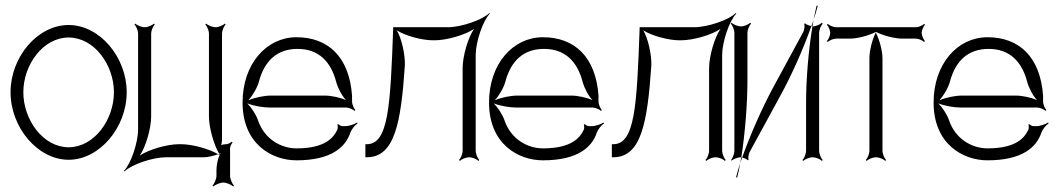

<svg xmlns="http://www.w3.org/2000/svg" viewBox="-20 -566 3808 691"><path d="M64 -234C64 -333 135 -431 227 -431C319 -431 390 -333 390 -234C390 -135 319 -36 227 -36C135 -36 64 -135 64 -234ZM18 -234C18 -107 116 9 227 9C338 9 436 -107 436 -234C436 -360 339 -476 227 -476C115 -476 18 -361 18 -234Z M426 49 428 51C453 26 530 0 577 0H714C728 0 749 -5 765 -11C731 -31 671 -47 632 -47H624C582 -47 515 -28 483 -6C505 -38 524 -105 524 -147V-445C524 -456 531 -472 537 -478L534 -481C528 -475 512 -468 501 -468C489 -468 473 -475 467 -481L464 -478C470 -472 477 -456 477 -445V-100C477 -53 451 24 426 49ZM719 -478C725 -472 732 -456 732 -445V-147C732 -108 749 -46 769 -12C771 -13 773 -14 774 -15L771 -9C772 -8 772 -7 773 -6C772 -6 771 -8 770 -8C763 8 759 31 759 46V67C759 78 751 96 745 102L748 105C754 99 772 91 784 91C795 91 813 99 819 105L822 102C816 96 808 78 808 67V-33C808 -39 813 -49 817 -53L814 -56C810 -52 800 -47 794 -47C789 -47 782 -46 776 -44C778 -50 779 -57 779 -62V-445C779 -456 786 -472 792 -478L789 -481C783 -475 767 -468 756 -468C744 -468 728 -475 722 -481ZM765 -11C767 -10 768 -9 770 -8L771 -9C770 -10 770 -11 769 -12C768 -12 766 -11 765 -11Z M874 -205C889 -222 906 -250 912 -273C932 -347 977 -390 1051 -390C1127 -390 1171 -344 1190 -271C1196 -249 1210 -222 1225 -206C1204 -215 1172 -222 1149 -222H955C931 -222 896 -215 874 -205ZM853 -197C853 -47 959 11 1047 11C1173 11 1224 -37 1241 -89C1246 -102 1258 -116 1267 -122L1265 -125C1256 -119 1236 -112 1223 -112H1212C1208 -112 1200 -116 1198 -119L1194 -118C1196 -114 1196 -103 1194 -99C1181 -72 1152 -32 1047 -32C992 -32 932 -65 909 -132C902 -153 885 -179 870 -194C892 -185 927 -179 950 -179H1226C1236 -179 1251 -172 1256 -167L1259 -170C1254 -175 1247 -190 1247 -201V-222C1237 -361 1161 -432 1047 -432C939 -432 853 -336 853 -197Z M1295 0H1300C1401 0 1423 -125 1437 -329C1439 -366 1426 -427 1408 -457C1438 -437 1500 -421 1537 -421H1545C1587 -421 1654 -440 1686 -462C1664 -430 1645 -363 1645 -321V-24C1645 -12 1638 4 1632 10L1635 13C1641 7 1657 0 1669 0C1680 0 1696 7 1702 13L1705 10C1699 4 1692 -12 1692 -24V-368C1692 -415 1718 -492 1743 -517L1741 -519C1716 -494 1639 -468 1592 -468H1395V-463C1385 -184 1378 -47 1300 -47H1295Z M1761 -205C1776 -222 1793 -250 1799 -273C1819 -347 1864 -390 1938 -390C2014 -390 2058 -344 2077 -271C2083 -249 2097 -222 2112 -206C2091 -215 2059 -222 2036 -222H1842C1818 -222 1783 -215 1761 -205ZM1740 -197C1740 -47 1846 11 1934 11C2060 11 2111 -37 2128 -89C2133 -102 2145 -116 2154 -122L2152 -125C2143 -119 2123 -112 2110 -112H2099C2095 -112 2087 -116 2085 -119L2081 -118C2083 -114 2083 -103 2081 -99C2068 -72 2039 -32 1934 -32C1879 -32 1819 -65 1796 -132C1789 -153 1772 -179 1757 -194C1779 -185 1814 -179 1837 -179H2113C2123 -179 2138 -172 2143 -167L2146 -170C2141 -175 2134 -190 2134 -201V-222C2124 -361 2048 -432 1934 -432C1826 -432 1740 -336 1740 -197Z M2182 0H2187C2288 0 2310 -125 2324 -329C2326 -366 2313 -427 2295 -457C2325 -437 2387 -421 2424 -421H2432C2474 -421 2541 -440 2573 -462C2551 -430 2532 -363 2532 -321V-24C2532 -12 2525 4 2519 10L2522 13C2528 7 2544 0 2556 0C2567 0 2583 7 2589 13L2592 10C2586 4 2579 -12 2579 -24V-368C2579 -415 2605 -492 2630 -517L2628 -519C2603 -494 2526 -468 2479 -468H2282V-463C2272 -184 2265 -47 2187 -47H2182Z M2610 -481C2616 -475 2623 -459 2623 -448V-22C2623 -12 2616 4 2611 10L2613 12C2619 7 2635 0 2645 0H2648C2661 -83 2670 -189 2670 -276V-448C2670 -459 2677 -475 2683 -481L2680 -484C2674 -478 2658 -471 2647 -471C2635 -471 2619 -478 2613 -484ZM2900 -472C2901 -472 2903 -471 2904 -471C2905 -479 2907 -487 2908 -494C2906 -487 2903 -480 2900 -472ZM2908 -494C2914 -512 2919 -530 2923 -545L2919 -546C2915 -531 2912 -513 2908 -494ZM2868 10 2871 13C2877 7 2893 0 2905 0C2916 0 2932 7 2938 13L2941 10C2935 4 2928 -12 2928 -24V-448C2928 -459 2935 -475 2941 -481L2938 -484C2932 -478 2916 -471 2905 -471H2904C2890 -388 2881 -282 2881 -195V-24C2881 -12 2874 4 2868 10ZM2651 1C2659 3 2669 7 2671 11L2674 9C2672 4 2674 -13 2678 -19L2787 -219C2829 -295 2872 -392 2900 -472C2892 -474 2880 -478 2878 -482L2874 -480C2877 -475 2875 -458 2871 -451L2763 -252C2722 -176 2679 -78 2651 1ZM2644 21C2646 14 2649 8 2651 1C2650 1 2649 0 2648 0C2647 7 2645 14 2644 21ZM2629 72 2633 73C2637 58 2641 40 2644 21C2638 39 2633 57 2629 72Z M2956 -418 2959 -415C2964 -420 2979 -427 2989 -427H3039C3066 -427 3107 -438 3132 -451C3132 -452 3131 -451 3131 -452C3132 -452 3132 -451 3133 -451C3134 -451 3133 -452 3134 -452C3134 -451 3133 -452 3133 -451C3158 -438 3200 -427 3227 -427H3277C3286 -427 3301 -420 3306 -415L3309 -418C3304 -423 3297 -438 3297 -448C3297 -457 3304 -472 3309 -477L3306 -480C3301 -475 3286 -468 3277 -468H2989C2979 -468 2964 -475 2959 -480L2956 -477C2961 -472 2968 -457 2968 -448C2968 -438 2961 -423 2956 -418ZM3132 -449C3132 -450 3133 -450 3133 -451C3133 -451 3132 -451 3132 -451ZM3096 10 3099 13C3105 7 3121 0 3133 0C3144 0 3160 7 3166 13L3169 10C3163 4 3156 -12 3156 -24V-357C3156 -383 3145 -424 3132 -449C3119 -424 3109 -383 3109 -357V-24C3109 -12 3102 4 3096 10Z M3361 -205C3376 -222 3393 -250 3399 -273C3419 -347 3464 -390 3538 -390C3614 -390 3658 -344 3677 -271C3683 -249 3697 -222 3712 -206C3691 -215 3659 -222 3636 -222H3442C3418 -222 3383 -215 3361 -205ZM3340 -197C3340 -47 3446 11 3534 11C3660 11 3711 -37 3728 -89C3733 -102 3745 -116 3754 -122L3752 -125C3743 -119 3723 -112 3710 -112H3699C3695 -112 3687 -116 3685 -119L3681 -118C3683 -114 3683 -103 3681 -99C3668 -72 3639 -32 3534 -32C3479 -32 3419 -65 3396 -132C3389 -153 3372 -179 3357 -194C3379 -185 3414 -179 3437 -179H3713C3723 -179 3738 -172 3743 -167L3746 -170C3741 -175 3734 -190 3734 -201V-222C3724 -361 3648 -432 3534 -432C3426 -432 3340 -336 3340 -197Z"/></svg>

Font: Armata Saber
Style: Rg
Weight: 400
Designer: Jasper
Foundry: Cannot Into Space Fonts
Version: Version 0.970